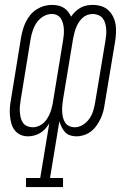

<svg xmlns="http://www.w3.org/2000/svg" viewBox="-20 -548 540 783"><path d="M86 215V178H144L181 -45Q174 -33 165 -23Q156 -13 144.5 -6Q133 1 120 4.5Q107 8 94 8Q77 8 63 1.5Q49 -5 39.5 -17.5Q30 -30 26 -45.5Q22 -61 20.5 -77.5Q19 -94 20.5 -111Q22 -128 25 -144L66 -396Q69 -412 73.5 -428Q78 -444 85.5 -459Q93 -474 103.5 -487Q114 -500 129 -509.5Q144 -519 160 -523.5Q176 -528 191 -528Q204 -528 216.5 -525.5Q229 -523 239.5 -516.5Q250 -510 257.5 -500.5Q265 -491 270 -480Q277 -491 287 -500.5Q297 -510 308.5 -516.5Q320 -523 333 -525.5Q346 -528 358 -528Q376 -528 392.5 -523Q409 -518 421.5 -506.5Q434 -495 441.5 -479.5Q449 -464 451.5 -447Q454 -430 453 -412Q452 -394 449 -376L407 -124Q405 -109 401 -93.5Q397 -78 390 -63.5Q383 -49 373.5 -35.5Q364 -22 351 -12Q338 -2 322.5 3Q307 8 292 8Q278 8 266 4Q254 0 245.5 -9Q237 -18 231.5 -29.5Q226 -41 222 -53L184 178H237V215ZM114 -29Q130 -29 145.5 -38Q161 -47 171 -62Q181 -77 186.5 -93Q192 -109 195 -126L237 -382Q239 -393 240 -405Q241 -417 240.5 -428.5Q240 -440 237 -451.5Q234 -463 228.5 -472Q223 -481 213 -486Q203 -491 191 -491Q174 -491 157.5 -481.5Q141 -472 130.5 -457Q120 -442 114 -424.5Q108 -407 105 -390L64 -138Q62 -126 61 -114Q60 -102 61 -90.5Q62 -79 64.5 -68Q67 -57 73.5 -47.5Q80 -38 91 -33.5Q102 -29 114 -29ZM285 -29Q302 -29 318 -39Q334 -49 344.5 -64Q355 -79 360 -96Q365 -113 368 -130L410 -382Q412 -394 413 -406Q414 -418 413 -430Q412 -442 409 -453Q406 -464 399 -473Q392 -482 381 -486.5Q370 -491 358 -491Q347 -491 336 -487Q325 -483 316 -474.5Q307 -466 300.5 -455.5Q294 -445 290 -434.5Q286 -424 283 -412.5Q280 -401 278 -390L237 -142Q235 -130 234 -118Q233 -106 233.5 -94Q234 -82 236.5 -70.5Q239 -59 245 -49Q251 -39 262 -34Q273 -29 285 -29Z"/></svg>

Font: Iosevka Curly Slab Extralight
Style: Italic
Weight: 200
Italic angle: -9°
Monospace: yes
Designer: Belleve Invis
Foundry: Belleve Invis
Version: Version 22.1.2; ttfautohint (v1.8.4)